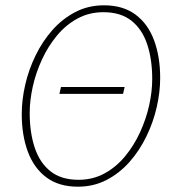

<svg xmlns="http://www.w3.org/2000/svg" viewBox="-20 -692 652 724"><path d="M204 -338 210 -364H450L444 -338ZM274 12Q202 12 155 -23Q108 -58 85 -120Q62 -182 62 -262Q62 -315 75 -372Q88 -429 114 -482.5Q140 -536 177.5 -578.5Q215 -621 264 -646.5Q313 -672 372 -672Q444 -672 491 -637Q538 -602 561 -540Q584 -478 584 -398Q584 -345 571 -288Q558 -231 532 -177.5Q506 -124 468.5 -81.5Q431 -39 382 -13.5Q333 12 274 12ZM276 -14Q330 -14 374 -38Q418 -62 451.5 -102.5Q485 -143 508 -193Q531 -243 542.5 -295Q554 -347 554 -394Q554 -468 535 -525Q516 -582 475.5 -614Q435 -646 370 -646Q316 -646 272 -622Q228 -598 194.5 -557.5Q161 -517 138 -467Q115 -417 103.5 -365Q92 -313 92 -266Q92 -192 111 -135Q130 -78 170.5 -46Q211 -14 276 -14Z"/></svg>

Font: Source Sans Variable
Style: Italic
Weight: 200
Italic angle: -11°
Designer: Paul D. Hunt
Foundry: Adobe Systems Incorporated
Version: Version 3.006;hotconv 1.0.111;makeotfexe 2.5.65597